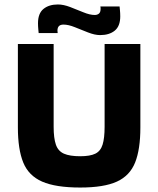

<svg xmlns="http://www.w3.org/2000/svg" viewBox="-20 -839 708 859"><path d="M608 -642V-269Q608 -171 584.5 -112Q561 -53 503 -26.5Q445 0 339 0Q229 0 168.5 -26.5Q108 -53 84 -112Q60 -171 60 -269V-642H220V-272Q220 -221 230 -192Q240 -163 266 -151.5Q292 -140 339 -140Q383 -140 406.5 -151.5Q430 -163 439 -192Q448 -221 448 -272V-642ZM428 -682Q404 -682 373.5 -694Q343 -706 314.5 -717.5Q286 -729 264 -729Q237 -729 237 -702Q237 -700 237.5 -697Q238 -694 238 -691H153Q153 -691 151.5 -706.5Q150 -722 150 -735Q150 -779 174.5 -799Q199 -819 239 -819Q264 -819 294 -807.5Q324 -796 353 -784Q382 -772 404 -772Q415 -772 422.5 -778Q430 -784 430 -799Q430 -801 430 -804Q430 -807 429 -810H515Q515 -810 516.5 -795Q518 -780 518 -766Q518 -722 493.5 -702Q469 -682 428 -682Z"/></svg>

Font: Bakbak One
Style: Regular
Weight: 400
Designer: Saumya Kishore and Sanchit Sawaria
Foundry: A Good Feeling
Version: Version 1.003; ttfautohint (v1.8.3)